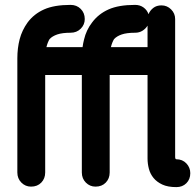

<svg xmlns="http://www.w3.org/2000/svg" viewBox="-20 -756 799 786"><path d="M584 -563V-651Q576 -638 563 -630Q550 -622 533 -622Q499 -622 478.5 -615Q458 -608 447 -596Q439 -583 434 -563ZM702 -104Q727 -104 743 -87Q759 -70 759 -47Q759 -22 743 -6Q727 10 702 10Q667 10 644.5 -0.5Q622 -11 608.5 -27.5Q595 -44 589.5 -65Q584 -86 584 -107V-449H429V-50Q429 -25 413 -8.5Q397 8 371 8Q348 8 331.5 -8.5Q315 -25 315 -50V-449H165V-50Q165 -25 149 -8.5Q133 8 107 8Q84 8 67.5 -8.5Q51 -25 51 -50V-517Q51 -559 60.5 -595.5Q70 -632 93 -664Q119 -699 160.5 -717.5Q202 -736 269 -736Q294 -736 310.5 -719.5Q327 -703 327 -678Q327 -655 310.5 -638.5Q294 -622 269 -622Q235 -622 214.5 -615Q194 -608 183 -596Q175 -583 170 -563H318Q319 -571 320.5 -578.5Q322 -586 324 -594Q333 -633 357 -664Q383 -699 424.5 -717.5Q466 -736 533 -736Q553 -736 567.5 -725.5Q582 -715 588 -698Q594 -713 607.5 -723.5Q621 -734 641 -734Q664 -734 680.5 -717.5Q697 -701 697 -678V-114Q697 -104 702 -104Z"/></svg>

Font: VDS
Style: Bold
Weight: 700
Designer: artmaker
Foundry: artmaker
Version: Version 1.000 2009 initial release